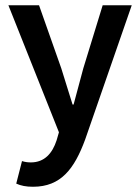

<svg xmlns="http://www.w3.org/2000/svg" viewBox="-20 -511 535 733"><path d="M205 -6 196 25C180 74 150 109 98 109C87 109 77 108 64 104L42 190C60 198 79 202 106 202C213 202 264 133 305 22L483 -491H372L298 -250C286 -206 273 -157 261 -112H257C242 -158 228 -207 214 -250L129 -491H12Z"/></svg>

Font: DAIFUKU Sans Semibold
Style: Regular
Weight: 600
Designer: Original font ‘Source Sans 3’ : Paul D. Hunt
Foundry: Daifuku
Version: Version 1.000